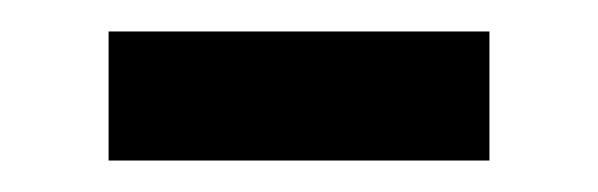

<svg xmlns="http://www.w3.org/2000/svg" viewBox="-20 -358 380 122"><path d="M49 -338H291V-256H49Z"/></svg>

Font: ugurmukhi15
Style: Book
Weight: 400
Designer: Jelle Bosma - Monotype Design Team
Foundry: Monotype Imaging Inc.
Version: Version 2.003